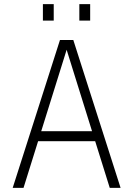

<svg xmlns="http://www.w3.org/2000/svg" viewBox="-20 -902 640 922"><path d="M41 0 268 -710H332L559 0H507L437 -224H163L93 0ZM300 -663 178 -272H422ZM186 -803V-882H238V-803ZM361 -803V-882H413V-803Z"/></svg>

Font: Geist Mono UltraLight
Style: Regular
Weight: 200
Monospace: yes
Designer: Basement.studio, Andrés Briganti, Mateo Zaragoza
Foundry: Basement.studio, Vercel, Andrés Briganti, Guido Ferreyra, Mateo Zaragoza
Version: Version 1.400; ttfautohint (v1.8.4.7-5d5b)